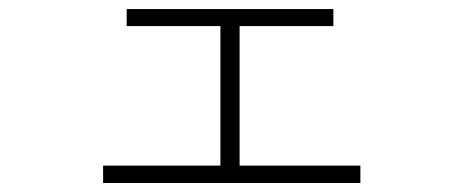

<svg xmlns="http://www.w3.org/2000/svg" viewBox="-20 -490 1040 430"><path d="M210.9 -80.1V-119.1H473.6V-431.6H263.7V-469.7H726.6V-431.6H516.6V-119.1H787.1V-80.1Z"/></svg>

Font: Gothic A1 ExtraLight
Style: Regular
Weight: 275
Designer: HanYang I&C Co.,Ltd.
Foundry: HanYang I&C Co.,Ltd.
Version: Version 2.50